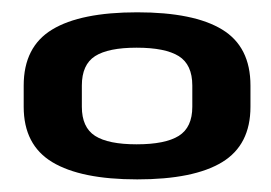

<svg xmlns="http://www.w3.org/2000/svg" viewBox="-20 -704 440 312"><path d="M203 -412.5Q295 -412.5 341 -440.5Q387 -468.5 387 -530.5V-565Q387 -628 341 -656Q295 -684 203 -684Q111 -684 64.8 -656Q18.5 -628 18.5 -565V-530.5Q18.5 -468.5 65 -440.5Q111.5 -412.5 203 -412.5ZM202 -469.5Q156 -469.5 134.5 -483.2Q113 -497 113 -530.5V-565Q113 -599 134.5 -612.8Q156 -626.5 202 -626.5Q248.5 -626.5 270.5 -612.8Q292.5 -599 292.5 -565V-530.5Q292.5 -497 270.5 -483.2Q248.5 -469.5 202 -469.5Z"/></svg>

Font: Anybody SemiExpanded SemiBold
Style: Regular
Weight: 600
Width: 6
Designer: Tyler Finck
Foundry: Etcetera Type Company
Version: Version 1.113;gftools[0.9.25]